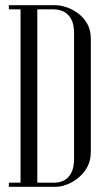

<svg xmlns="http://www.w3.org/2000/svg" viewBox="-20 -719 425 739"><path d="M59.1 0H194.6Q215.2 0 238.8 -9.3Q262.4 -18.6 283.2 -36Q304.1 -53.4 316.9 -78.1Q329.6 -102.8 329.6 -133.9V-570Q329.6 -602.4 316.5 -626.3Q303.4 -650.2 282.1 -666.4Q260.9 -682.5 236.9 -690.8Q213 -699 192.4 -699H59.1ZM123.6 -683H186.8Q207.6 -683 225.4 -674.1Q243.1 -665.2 254.1 -645.2Q265.1 -625.1 265.1 -592.5V-107.2Q265.1 -74 254.3 -53.8Q243.5 -33.5 226.7 -24.8Q209.9 -16 190.5 -16H123.6ZM14.1 -699V-683H59.1V-699ZM14.1 -16V0H59.1V-16Z"/></svg>

Font: Emberly Black
Style: Regular
Weight: 900
Designer: Rajesh Rajput
Foundry: Rajesh Rajput
Version: Version 1.000